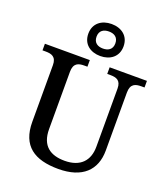

<svg xmlns="http://www.w3.org/2000/svg" viewBox="-173 -1099 1071 1229"><g transform="rotate(20 362.5 -484.5)"><path d="M374 -761C441 -761 494 -799 494 -870C494 -941 441 -979 374 -979C307 -979 254 -941 254 -870C254 -799 307 -761 374 -761ZM374 -812C339 -812 310 -828 310 -870C310 -912 339 -928 374 -928C409 -928 438 -912 438 -870C438 -828 409 -812 374 -812ZM369 10C532 10 615 -71 615 -205V-599C615 -660 648 -669 689 -669H710V-714H456V-669H477C517 -669 550 -660 550 -603V-207C550 -113 497 -53 389 -53C293 -53 227 -95 227 -210V-599C227 -660 260 -669 300 -669H321V-714H15V-669H37C76 -669 110 -660 110 -603V-217C110 -53 206 10 369 10Z"/></g></svg>

Font: Noto Serif Tamil Medium
Style: Italic
Weight: 500
Italic angle: -12°
Designer: Indian Type Foundry, Tom Grace, and the Monotype Design Team
Foundry: Monotype Imaging Inc.
Version: Version 2.003